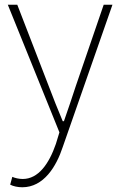

<svg xmlns="http://www.w3.org/2000/svg" viewBox="-20 -547 508 811"><path d="M74 244C165 244 218 156 245 74L455 -527H418L300 -183C285 -138 267 -82 250 -35H245C225 -82 203 -138 186 -183L53 -527H13L231 12L216 61C187 145 142 209 76 209C60 209 43 205 32 200L23 233C36 240 56 244 74 244Z"/></svg>

Font: Noto Sans T Chinese Thin
Style: Regular
Weight: 100
Designer: Ryoko NISHIZUKA (kana & ideographs); Paul D. Hunt (Latin, Greek & Cyrillic); Wenlong ZHANG (bopomofo); Sandoll Communica
Foundry: Adobe Systems Incorporated
Version: Version 1.000;PS 1;hotconv 1.0.78;makeotf.lib2.5.61930